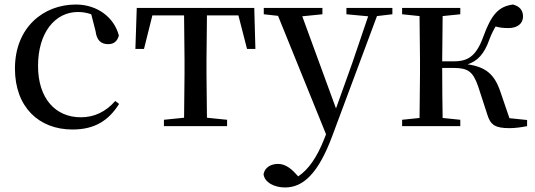

<svg xmlns="http://www.w3.org/2000/svg" viewBox="-20 -557 2363 848"><path d="M300 15C399 15 460 -25 506 -98L489 -111C447 -63 396 -39 337 -39C225 -39 148 -122 148 -266C148 -414 224 -504 324 -504C344 -504 363 -501 383 -494L402 -420C407 -378 427 -362 458 -362C482 -362 498 -374 505 -400C484 -481 409 -537 315 -537C172 -537 46 -436 46 -254C46 -84 152 15 300 15Z M792 0H983V-28L894 -37L892 -230V-292L894 -489H1033L1071 -341H1108L1103 -522H584L578 -341H616L653 -489H793L795 -292V-230L793 -37L704 -28V0Z M1510 -494 1606 -485 1536 -279 1464 -78 1315 -485 1404 -494V-522H1145V-494L1208 -487L1420 36L1413 54C1382 134 1344 191 1297 222L1284 208C1261 183 1236 167 1208 167C1178 167 1150 181 1144 212C1148 249 1192 271 1239 271C1320 271 1386 208 1447 45L1645 -486L1713 -494V-522H1510Z M2132 -52C2146 -5 2167 9 2231 9C2254 9 2285 5 2308 0V-27L2230 -35L2190 -152C2164 -229 2126 -261 2045 -273C2088 -287 2118 -316 2142 -384C2151 -408 2160 -425 2169 -440C2186 -435 2203 -433 2226 -433C2264 -433 2290 -452 2290 -484C2290 -512 2275 -529 2246 -537C2182 -529 2150 -492 2115 -396C2081 -301 2040 -286 1981 -286H1933L1935 -486L2013 -494V-522H1756V-494L1833 -486L1835 -292V-230L1833 -36L1756 -28V0H2013V-28L1935 -36C1934 -92 1933 -178 1933 -257H1982C2046 -257 2069 -242 2092 -175Z"/></svg>

Font: Source Han Serif CN Medium
Style: Regular
Weight: 500
Designer: Ryoko NISHIZUKA 西塚涼子 (kana & ideographs); Frank Grießhammer (Latin, Greek & Cyrillic); Wenlong ZHANG 张文龙 (bopomofo); San
Foundry: Adobe
Version: Version 2.002;hotconv 1.1.0;makeotfexe 2.6.0